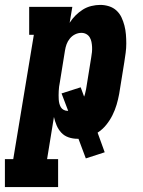

<svg xmlns="http://www.w3.org/2000/svg" viewBox="-65 -558 585 783"><path d="M-45 205V91H-11L73 -416H54V-530H230L219 -465Q229 -481 243 -495Q257 -509 273 -519Q289 -529 307.5 -533.5Q326 -538 344 -538Q362 -538 379.5 -532.5Q397 -527 410 -515Q423 -503 430.5 -487Q438 -471 442.5 -453.5Q447 -436 448.5 -417.5Q450 -399 450 -380.5Q450 -362 447.5 -343Q445 -324 442 -305L421 -175Q417 -153 410.5 -131Q404 -109 393.5 -88Q383 -67 368 -48.5Q353 -30 333 -17L362 63L285 88L255 8Q254 8 253 8Q252 8 251 8Q232 8 214.5 2Q197 -4 185 -17Q173 -30 166 -46.5Q159 -63 155 -81L127 91H172V205ZM210 -106Q211 -106 211.5 -106Q212 -106 213 -106L186 -177L264 -202L278 -164Q281 -171 282.5 -178.5Q284 -186 286 -194L307 -324Q309 -335 310 -345.5Q311 -356 310.5 -366.5Q310 -377 308 -387Q306 -397 301 -405.5Q296 -414 287 -419Q278 -424 267 -424Q254 -424 241.5 -418Q229 -412 220 -401Q211 -390 206.5 -377.5Q202 -365 200 -352L179 -222Q177 -213 176 -204.5Q175 -196 174.5 -187Q174 -178 174 -169.5Q174 -161 174.5 -152.5Q175 -144 177 -136Q179 -128 183 -121Q187 -114 194.5 -110Q202 -106 210 -106Z"/></svg>

Font: Iosevka Curly Slab HvObl
Style: Regular
Weight: 900
Italic angle: -9°
Monospace: yes
Designer: Belleve Invis
Foundry: Belleve Invis
Version: Version 11.1.0; ttfautohint (v1.8.3)